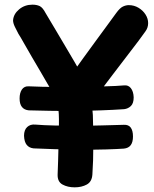

<svg xmlns="http://www.w3.org/2000/svg" viewBox="-20 -792 662 823"><path d="M59 -647Q51 -662 43.5 -677.5Q36 -693 36 -705Q38 -732 62 -752Q86 -772 119 -772Q137 -772 150 -766Q163 -760 176 -735Q197 -700 219.5 -662Q242 -624 263 -588.5Q284 -553 301 -524Q318 -495 326 -478Q356 -418 366 -375.5Q376 -333 378 -299Q379 -271 379.5 -238Q380 -205 380 -171.5Q380 -138 379 -105Q378 -72 376 -44Q374 -13 352 -1Q330 11 300 11Q270 11 248 -1Q226 -13 227 -44Q228 -64 229 -100Q230 -136 231 -176.5Q232 -217 232.5 -251.5Q233 -286 232 -303Q231 -333 218 -363.5Q205 -394 195 -414Q194 -415 182.5 -435Q171 -455 153.5 -485Q136 -515 116.5 -548Q97 -581 82 -608Q67 -635 59 -647ZM368 -345Q362 -334 346 -327Q330 -320 319 -320Q302 -320 284 -328.5Q266 -337 254 -353.5Q242 -370 242 -394Q242 -405 250.5 -420.5Q259 -436 271 -452Q283 -468 291 -479Q312 -509 338 -544.5Q364 -580 390.5 -616.5Q417 -653 440 -684Q463 -715 478 -736Q494 -758 507 -764Q520 -770 532 -770Q555 -770 574 -758.5Q593 -747 604 -729.5Q615 -712 615 -693Q615 -683 612 -674Q609 -665 603 -657Q595 -645 573.5 -616.5Q552 -588 523.5 -551Q495 -514 465 -474.5Q435 -435 409 -400.5Q383 -366 368 -345ZM103 -319Q84 -321 74 -333.5Q64 -346 64 -370Q64 -394 74 -408.5Q84 -423 103 -422Q125 -421 162.5 -420Q200 -419 246 -419Q292 -419 340.5 -420Q389 -421 433.5 -422Q478 -423 512 -426Q530 -428 541 -414Q552 -400 553 -375Q553 -349 541 -337.5Q529 -326 512 -324Q468 -321 413.5 -319Q359 -317 301.5 -316.5Q244 -316 192.5 -317Q141 -318 103 -319ZM511 -257Q531 -258 540.5 -245Q550 -232 550 -207Q550 -183 540.5 -170Q531 -157 511 -155Q484 -153 435 -151.5Q386 -150 328.5 -150.5Q271 -151 216.5 -152.5Q162 -154 124 -156Q105 -158 94.5 -171Q84 -184 83 -210Q83 -235 96.5 -247.5Q110 -260 131 -258Q167 -255 215 -254Q263 -253 316 -253Q369 -253 419.5 -254.5Q470 -256 511 -257Z"/></svg>

Font: Playpen Sans
Style: Bold
Weight: 700
Designer: Laura Meseguer, Veronika Burian, José Scaglione
Foundry: TypeTogether
Version: Version 1.001